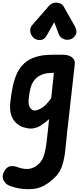

<svg xmlns="http://www.w3.org/2000/svg" viewBox="-26 -950 617 1434"><path d="M51 -186Q58 -251 69.8 -306Q81.5 -361 102.2 -404.5Q123 -448 157 -478.5Q191 -509 241.8 -525Q292.5 -541 364.5 -541H450.5Q471.5 -541 491.2 -533.2Q511 -525.5 523 -510Q535 -494.5 532.5 -471L475 43Q468 108 462 168Q456 228 441.2 278.8Q426.5 329.5 392 366.5Q349 411.5 301.5 437.2Q254 463 190.5 463Q134.5 463 90 451.5Q45.5 440 29 429Q17 421 6.5 406.5Q-4 392 -5.5 371.5Q-7 351 7 326.5Q28.5 291 59.2 290.5Q90 290 117.5 303Q125.5 306 143 309Q160.5 312 176 312Q200.5 312 224.2 301.2Q248 290.5 268.5 269Q291.5 245.5 303 208.2Q314.5 171 320.2 125.2Q326 79.5 331 31L340.5 -60Q310 -32.5 275.5 -11.2Q241 10 204.5 10Q178.5 10 149.5 0.8Q120.5 -8.5 95.8 -30.5Q71 -52.5 58 -90.5Q45 -128.5 51 -186ZM187.5 -200.5Q185 -167 198.5 -146Q212 -125 233.5 -125Q254 -125 285.2 -143Q316.5 -161 356.5 -216.5L376.5 -406H371Q318.5 -406 285 -391.8Q251.5 -377.5 232.8 -354Q214 -330.5 205.2 -303Q196.5 -275.5 193.2 -248.5Q190 -221.5 187.5 -200.5ZM498.5 -656Q471.5 -648 446.8 -659.5Q422 -671 412.5 -696L379 -784.5L325 -688.5Q305 -652 275 -650.8Q245 -649.5 223.5 -668.5Q203 -688 200 -715.5Q197 -743 215.5 -764L340 -906.5Q351 -919 364.8 -924.8Q378.5 -930.5 392.5 -930.5Q409.5 -930.5 425.2 -923.5Q441 -916.5 451.5 -898L533 -753.5Q553.5 -717 539.8 -690.8Q526 -664.5 498.5 -656Z"/></svg>

Font: Edu NSW ACT Hand
Style: Regular
Weight: 400
Designer: Tina and Corey Anderson, Eben Sorkin, Mirko Velimirovic
Foundry: Sorkin Type Co.
Version: Version 2.000